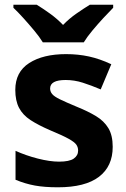

<svg xmlns="http://www.w3.org/2000/svg" viewBox="-20 -786 537 816"><path d="M459 -162Q459 -79 400.5 -34.5Q342 10 226 10Q169 10 128 2.5Q87 -5 46 -22V-145Q90 -125 141 -112Q192 -99 231 -99Q275 -99 293.5 -112Q312 -125 312 -146Q312 -160 304.5 -171Q297 -182 272 -196Q247 -210 194 -232Q143 -254 110 -275.5Q77 -297 61 -327.5Q45 -358 45 -404Q45 -480 104 -518Q163 -556 261 -556Q312 -556 358 -546Q404 -536 453 -513L408 -406Q368 -423 332 -434.5Q296 -446 259 -446Q193 -446 193 -410Q193 -397 201.5 -386.5Q210 -376 234.5 -364Q259 -352 307 -332Q354 -313 388 -292.5Q422 -272 440.5 -241.5Q459 -211 459 -162ZM162 -606Q148 -629 125.5 -656Q103 -683 79.5 -709Q56 -735 37 -753V-766H136Q162 -750 192 -728.5Q222 -707 248 -680Q274 -707 305 -728.5Q336 -750 362 -766H461V-753Q443 -735 419 -709Q395 -683 372.5 -656Q350 -629 336 -606Z"/></svg>

Font: Noto Sans Ol Chiki
Style: Bold
Weight: 700
Designer: Monotype Design Team, Lewis McGuffie
Foundry: Monotype Imaging Inc.
Version: Version 2.003; ttfautohint (v1.8.4.7-5d5b)